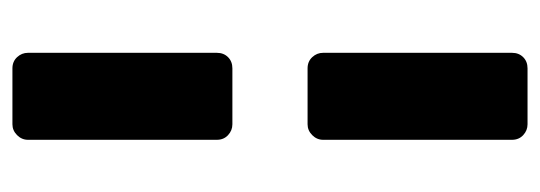

<svg xmlns="http://www.w3.org/2000/svg" viewBox="-300 -569 869 309"><g transform="rotate(90 134.5 -414.5)"><path d="M90 -475Q79 -475 72 -482.5Q65 -490 65 -500V-804Q65 -815 72 -822Q79 -829 90 -829H180Q190 -829 197.5 -822Q205 -815 205 -804V-500Q205 -490 197.5 -482.5Q190 -475 180 -475ZM90 0Q79 0 72 -7.5Q65 -15 65 -25V-329Q65 -340 72 -347Q79 -354 90 -354H180Q190 -354 197.5 -347Q205 -340 205 -329V-25Q205 -15 197.5 -7.5Q190 0 180 0Z"/></g></svg>

Font: DVN-Rubik
Style: Bold
Weight: 700
Designer: Hubert and Fischer
Foundry: Hubert & Fischer
Version: Version 2.102